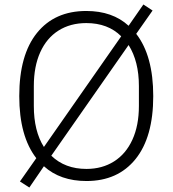

<svg xmlns="http://www.w3.org/2000/svg" viewBox="-20 -795 771 857"><path d="M111 42 69 15 142 -89Q66 -187 66 -366Q66 -550 145 -648Q224 -746 365 -746Q482 -746 554 -680L620 -775L661 -748L588 -644Q664 -546 664 -366Q664 -183 585 -85Q506 13 366 13Q249 13 176 -53ZM521 -633Q462 -692 365 -692Q294 -692 241 -658.5Q188 -625 159.5 -561.5Q131 -498 131 -411V-322Q131 -210 176 -139ZM600 -322V-411Q600 -521 554 -594L209 -100Q270 -41 366 -41Q436 -41 489 -74.5Q542 -108 571 -171.5Q600 -235 600 -322Z"/></svg>

Font: IBM Plex Sans JP Light
Style: Regular
Weight: 300
Designer: Mike Abbink; Paul van der Laan; Pieter van Rosmalen; Wujin Sim; Yejin Wi; Jinhee Kim; Boomi Park; Yona Kim; Kichan Ma
Foundry: Sandoll Inc.
Version: Version 1.002